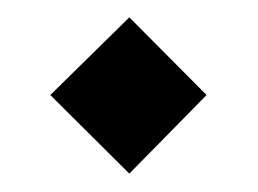

<svg xmlns="http://www.w3.org/2000/svg" viewBox="-20 -167 290 216"><path d="M125.5 -147.5 212.4 -60.1 125.5 28.3 36.6 -60.1Z"/></svg>

Font: Metamorphous
Style: Regular
Weight: 400
Designer: James Grieshaber
Foundry: James Grieshaber
Version: Version 1.001